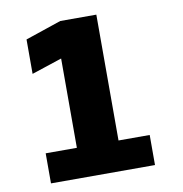

<svg xmlns="http://www.w3.org/2000/svg" viewBox="-79 -774 808 849"><g transform="rotate(-10 325.0 -350.0)"><path d="M82 0V-135H222V-536L86 -491V-645.5L247 -700H409V-135H549V0Z"/></g></svg>

Font: Trispace Thin ExtraBold
Style: Regular
Weight: 800
Version: Version 1.210